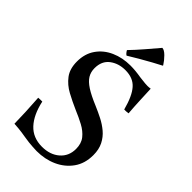

<svg xmlns="http://www.w3.org/2000/svg" viewBox="-275 -997 1097 1097"><g transform="rotate(45 273.5 -448.5)"><path d="M256 14Q255 14 223.5 12.5Q192 11 151 4Q117 -2 89.5 -4.5Q62 -7 56 -7Q55 -90 47 -208Q55 -209 63.5 -209Q72 -209 79 -209Q98 -121 142.5 -73Q187 -25 260 -25Q325 -25 366 -60.5Q407 -96 407 -154Q407 -198 384.5 -226Q362 -254 325.5 -273.5Q289 -293 248 -310Q200 -331 156.5 -354.5Q113 -378 85 -415Q57 -452 57 -511Q57 -574 88.5 -619Q120 -664 173 -687.5Q226 -711 290 -711Q310 -711 331.5 -709Q353 -707 376 -703Q405 -699 420.5 -698Q436 -697 441 -697Q444 -697 452 -697.5Q460 -698 465 -699Q467 -655 469 -608Q471 -561 475 -510Q455 -507 442 -508Q419 -595 385 -633Q351 -672 288 -672Q233 -672 194 -642.5Q155 -613 155 -555Q155 -524 169.5 -500Q184 -476 218 -454Q252 -432 312 -407Q345 -393 378.5 -376Q412 -359 440 -335.5Q468 -312 485 -278.5Q502 -245 502 -199Q502 -131 468 -83.5Q434 -36 378.5 -11Q323 14 256 14ZM421 -844V-841Q399 -830 365.5 -811.5Q332 -793 296.5 -772.5Q261 -752 234 -735Q223 -741 213 -759Q247 -794 283 -836Q319 -878 347 -911Q363 -911 384.5 -889.5Q406 -868 421 -844Z"/></g></svg>

Font: Tiro Devanagari Sanskrit
Style: Regular
Weight: 400
Designer: Devanagari: John Hudson & Fiona Ross. Latin: John Hudson.
Foundry: Tiro Typeworks Ltd.
Version: Version 1.52